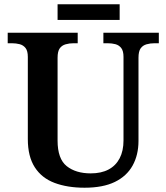

<svg xmlns="http://www.w3.org/2000/svg" viewBox="-20 -867 777 897"><path d="M375 10Q295 10 235 -12.5Q175 -35 142.5 -85.5Q110 -136 110 -217V-601Q110 -629 99.5 -642.5Q89 -656 72 -660.5Q55 -665 35 -665H16V-714H343V-665H324Q304 -665 286.5 -660Q269 -655 259 -641Q249 -627 249 -597V-210Q249 -125 291.5 -91Q334 -57 404 -57Q453 -57 487 -75Q521 -93 539 -127.5Q557 -162 557 -211V-601Q557 -629 546.5 -642.5Q536 -656 519.5 -660.5Q503 -665 482 -665H463V-714H722V-665H702Q682 -665 664.5 -660Q647 -655 637 -641Q627 -627 627 -597V-209Q627 -143 599.5 -93.5Q572 -44 516.5 -17Q461 10 375 10ZM249 -774V-847H539V-774Z"/></svg>

Font: Noto Rashi Hebrew SemiBold
Style: Regular
Weight: 600
Version: Version 1.006